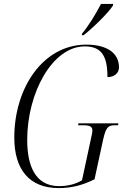

<svg xmlns="http://www.w3.org/2000/svg" viewBox="-20 -951 634 981"><path d="M399 -779 398 -771H407C459 -812 530 -882 557 -922L558 -931H496C469 -879 434 -821 399 -779ZM280 10C346 10 403 -5 463 -35L507 -238C522 -305 535 -311 569 -311H583L585 -321H381L379 -311H405C439 -311 452 -304 452 -285C452 -272 448 -257 444 -239L399 -30C365 -9 323 0 282 0C159 0 119 -106 119 -236C119 -479 249 -714 413 -714C501 -714 529 -662 529 -557C562 -557 588 -576 588 -607C588 -678 529 -723 421 -723C200 -723 53 -502 53 -248C53 -87 128 10 280 10Z"/></svg>

Font: Noto Serif Display Condensed Light
Style: Italic
Weight: 300
Width: 3
Italic angle: -12°
Designer: Monotype Design Team
Foundry: Monotype Imaging Inc.
Version: Version 2.009